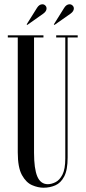

<svg xmlns="http://www.w3.org/2000/svg" viewBox="-20 -865 401 897"><path d="M183.5 12Q157.5 12 129.8 0Q102 -12 82.5 -47.2Q63 -82.5 63 -153V-690H16.5V-700H183V-690H139V-152Q139 -77 154.2 -40.8Q169.5 -4.5 203.5 -4.5Q220.5 -4.5 239.5 -14Q258.5 -23.5 271.8 -49.2Q285 -75 285 -124.5V-690H242.5V-700H343V-690H296V-129Q296 -71 280 -40.5Q264 -10 238.2 1Q212.5 12 183.5 12ZM234.5 -748.5 231.5 -751 280 -828.5Q290.5 -845 305 -845Q313 -845 319 -839.2Q325 -833.5 325 -825.5Q325 -812.5 310 -801.5ZM107.5 -748.5 104.5 -751 153 -828.5Q163.5 -845 178 -845Q186 -845 191.8 -839.2Q197.5 -833.5 197.5 -825.5Q197.5 -812.5 182.5 -801.5Z"/></svg>

Font: Imbue 100pt
Style: Regular
Weight: 400
Designer: Tyler Finck
Foundry: Etcetera Type Company
Version: Version 1.102; ttfautohint (v1.8.3)